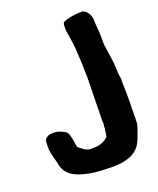

<svg xmlns="http://www.w3.org/2000/svg" viewBox="-137 -757 741 900"><g transform="rotate(-20 233.5 -307.5)"><path d="M15 -148C11 -116 21 -84 30 -51C38 9 76 31 130 45C159 53 198 58 237 58C247 59 260 59 270 59C335 59 390 42 414 -7L415 -8C421 -22 429 -41 435 -60L436 -61V-62C436 -64 445 -85 445 -98L446 -127V-156C446 -166 446 -176 447 -186V-253C446 -269 446 -287 446 -304V-318C444 -329 442 -338 442 -347V-348C441 -361 441 -374 440 -387C440 -394 439 -402 438 -408C434 -434 431 -463 426 -492L425 -554L421 -604V-613C421 -640 408 -665 387 -673L385 -674H382C349 -674 317 -670 290 -659C281 -655 281 -645 281 -640C279 -622 283 -602 285 -590C289 -566 292 -543 294 -521L298 -450L299 -410L300 -379L296 -171C296 -162 296 -155 297 -145C296 -142 295 -133 295 -133V-129C296 -120 292 -112 291 -97C290 -93 290 -88 289 -84C273 -67 250 -55 213 -55H202C177 -55 165 -69 143 -86C140 -109 136 -133 129 -154V-155C124 -164 118 -170 107 -174C99 -178 84 -186 66 -186C54 -186 34 -188 19 -170C13 -161 15 -150 15 -148Z"/></g></svg>

Font: Vapor
Style: ExBd
Weight: 800
Foundry: Cannot Into Space Fonts
Version: Version 0.179